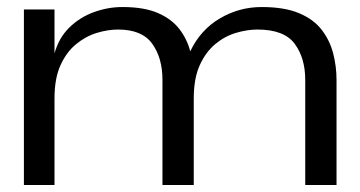

<svg xmlns="http://www.w3.org/2000/svg" viewBox="-20 -527 1023 546"><path d="M328 -507Q390 -507 429 -490Q468 -473 490 -444.5Q512 -416 521 -381Q550 -442 605 -474.5Q660 -507 724 -507Q789 -507 830.5 -489.5Q872 -472 895 -442Q918 -412 927.5 -375Q937 -338 937 -300V-1H848V-300Q848 -362 818 -402.5Q788 -443 712 -443Q683 -443 651 -433.5Q619 -424 592 -401.5Q565 -379 548 -341.5Q531 -304 531 -247V-1H442V-300Q442 -362 413 -402.5Q384 -443 316 -443Q287 -443 255.5 -433.5Q224 -424 196.5 -401.5Q169 -379 152 -341.5Q135 -304 135 -247V-1H48V-500H135V-375Q147 -419 177 -448.5Q207 -478 247 -492.5Q287 -507 328 -507Z"/></svg>

Font: Panamera Medium
Style: Regular
Weight: 500
Designer: Bastien Sozeau
Foundry: NBR — Bastien Sozeau
Version: Version 3.002; ttfautohint (v1.8.4.7-5d5b);gftools[0.9.33]